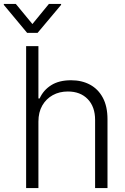

<svg xmlns="http://www.w3.org/2000/svg" viewBox="-66 -964 639 984"><path d="M130.9 -340.8V0H67.9V-727.5H130.9V-459.5H137.2Q156.2 -502 196.3 -527.3Q236.3 -552.7 298.3 -552.7Q353.5 -552.7 395.5 -530Q437.5 -507.3 461.2 -462.9Q484.9 -418.5 484.9 -353V0H421.4V-349.1Q421.4 -417 383.5 -456.1Q345.7 -495.1 281.7 -495.1Q238.3 -495.1 204.3 -476.3Q170.4 -457.5 150.6 -423.1Q130.9 -388.7 130.9 -340.8ZM15.1 -943.8 100.1 -840.8 184.6 -943.8H247.1V-939L126.5 -795.4H73.2L-46.4 -939V-943.8Z"/></svg>

Font: Inter Tight Light
Style: Regular
Weight: 300
Designer: Rasmus Andersson
Foundry: rsms
Version: Version 3.004